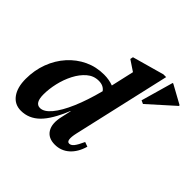

<svg xmlns="http://www.w3.org/2000/svg" viewBox="-186 -968 1182 1182"><g transform="rotate(45 404.5 -377.0)"><path d="M142 14Q87 14 55.5 -29Q24 -72 24 -146Q24 -221 48.5 -286.5Q73 -352 117.5 -401.5Q162 -451 220.5 -478.5Q279 -506 347 -506Q391 -506 428 -492L462 -642L393 -688L397 -707L604 -765H628L483 -129Q466 -53 495 -53Q511 -53 525 -70.5Q539 -88 558 -130L588 -119Q570 -56 530.5 -21Q491 14 437 14Q379 14 354.5 -26.5Q330 -67 347 -138L361 -201H359Q313 -87 261.5 -36.5Q210 14 142 14ZM169 -156Q169 -81 213 -81Q247 -81 283 -124Q319 -167 352.5 -245Q386 -323 413 -427Q393 -456 351 -456Q307 -456 273.5 -427Q240 -398 216.5 -352.5Q193 -307 181 -255Q169 -203 169 -156ZM644 -547 622 -557 682 -768H687L809 -701V-695Z"/></g></svg>

Font: Platypi SemiBold
Style: Italic
Weight: 600
Italic angle: -13°
Designer: David Sargent
Foundry: Bolt Cutter Type
Version: Version 1.200; ttfautohint (v1.8.4.7-5d5b)